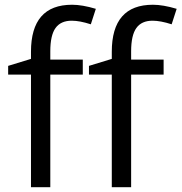

<svg xmlns="http://www.w3.org/2000/svg" viewBox="-20 -785 761 805"><path d="M666 -472.2H529.8V0H448.7V-472.2H353V-508.8L448.7 -538.1V-567.9Q448.7 -765.1 621.1 -765.1Q663.6 -765.1 720.7 -748L699.7 -683.1Q652.8 -698.2 619.6 -698.2Q573.7 -698.2 551.8 -667.7Q529.8 -637.2 529.8 -569.8V-535.2H666ZM327.1 -472.2H190.9V0H109.9V-472.2H14.2V-508.8L109.9 -538.1V-567.9Q109.9 -765.1 282.2 -765.1Q324.7 -765.1 381.8 -748L360.8 -683.1Q314 -698.2 280.8 -698.2Q234.9 -698.2 212.9 -667.7Q190.9 -637.2 190.9 -569.8V-535.2H327.1Z"/></svg>

Font: f06187749
Style: Regular
Weight: 400
Foundry: Ascender Corporation
Version: Version 1.10